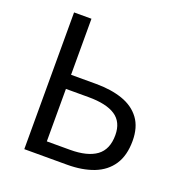

<svg xmlns="http://www.w3.org/2000/svg" viewBox="-120 -761 821 866"><g transform="rotate(20 290.0 -328.0)"><path d="M89.7 0V-656.3H173.2V-387.3H293.8Q365.9 -387.3 420.5 -368.4Q475 -349.5 505.6 -308.4Q536.1 -267.4 536.1 -201.6Q536.1 -131.6 506.4 -86.9Q476.7 -42.3 422.4 -21.1Q368.1 0 294.8 0ZM173.2 -67.7H284.3Q367.7 -67.7 410.9 -99.2Q454 -130.7 454 -199.6Q454 -262.1 410.8 -290.9Q367.6 -319.6 281.8 -319.6H173.2Z"/></g></svg>

Font: SourceSans3VF
Style: Regular
Weight: 200
Designer: Paul D. Hunt
Foundry: Adobe
Version: Version 3.052;hotconv 1.1.0;makeotfexe 2.6.0